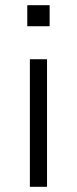

<svg xmlns="http://www.w3.org/2000/svg" viewBox="-20 -719 296 739"><path d="M85 -618V-699H171V-618ZM95 0V-491H161V0Z"/></svg>

Font: Nunito Sans 9pt Light
Style: Regular
Weight: 300
Version: Version 3.101;gftools[0.9.27]